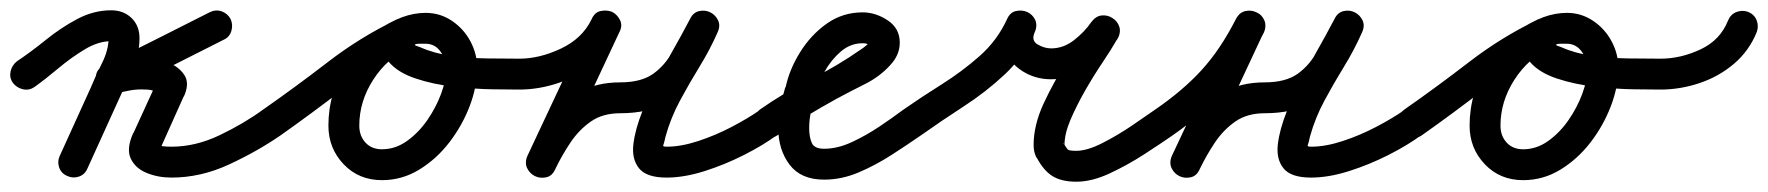

<svg xmlns="http://www.w3.org/2000/svg" viewBox="-50 -315 3435 373"><path d="M-25 -154Q-32 -164 -29.5 -176Q-27 -188 -17 -196Q10 -214 39 -237.5Q68 -261 100 -278Q132 -295 166 -295Q190 -295 205.5 -280Q221 -265 221 -241Q221 -210 207 -179Q193 -148 180 -120Q165 -87 150 -54Q135 -21 120 12Q115 24 103.5 28Q92 32 81 27Q69 22 65 10.5Q61 -1 66 -12Q81 -45 96 -78Q111 -111 126 -144Q135 -166 148 -192Q161 -218 161 -241Q161 -243 164.5 -239Q168 -235 166 -235Q141 -235 114.5 -219Q88 -203 63 -182Q38 -161 17 -146Q7 -139 -5 -141.5Q-17 -144 -25 -154ZM398 -278Q403 -267 399.5 -255Q396 -243 385 -238Q333 -212 282 -186Q231 -160 180 -134Q167 -128 157 -134.5Q147 -141 143 -152Q138 -163 141 -174.5Q144 -186 157 -190Q176 -196 195.5 -199Q215 -202 235 -201Q235 -201 234 -201Q233 -201 233 -201Q254 -202 275.5 -194Q297 -186 308 -169.5Q319 -153 307 -127Q307 -127 307 -127Q307 -127 307 -127Q307 -128 307 -128Q307 -128 307 -128Q296 -104 285.5 -80Q275 -56 264 -32Q264 -32 264 -32Q264 -32 264 -31Q264 -31 264 -31Q264 -31 264 -31Q263 -30 262.5 -28.5Q262 -27 262 -25Q262 -25 261.5 -27.5Q261 -30 257 -33Q256 -34 260 -32.5Q264 -31 266 -31Q273 -30 283 -30Q330 -30 377 -52.5Q424 -75 461 -102Q471 -109 483 -106.5Q495 -104 503 -94Q510 -84 507.5 -72Q505 -60 495 -52Q450 -21 395 4.5Q340 30 283 30Q257 30 235 21Q213 12 204 -7Q195 -26 209 -57Q209 -57 209 -57Q209 -57 209 -57Q209 -56 209 -56Q209 -56 209 -56Q220 -80 231 -104Q242 -128 253 -152Q253 -152 253 -152Q253 -152 253 -153Q253 -153 253 -153Q253 -153 253 -153Q253 -153 252.5 -149Q252 -145 254 -141Q257 -136 249 -138.5Q241 -141 235 -141Q235 -141 234 -141Q233 -141 233 -141Q218 -142 203.5 -139.5Q189 -137 175 -133Q162 -128 152 -134Q142 -140 138 -150Q134 -160 137 -171Q140 -182 152 -188Q204 -214 255 -239.5Q306 -265 357 -291Q369 -297 380.5 -293Q392 -289 398 -278Z M461 -102Q524 -146 587 -194.5Q650 -243 719 -276Q733 -283 743.5 -277.5Q754 -272 759 -262Q764 -252 761 -240Q758 -228 745 -222Q702 -202 675 -160Q648 -118 648 -71Q648 -51 660 -38Q672 -25 692 -25Q718 -25 740.5 -41Q763 -57 780 -81.5Q797 -106 807 -133Q817 -160 817 -183Q817 -199 806 -214.5Q795 -230 777 -230Q772 -230 764.5 -230Q757 -230 756 -228Q756 -228 756 -228Q756 -228 756 -228Q756 -228 756 -228Q756 -228 756 -228Q756 -227 757.5 -226.5Q759 -226 767 -223Q794 -211 827.5 -206.5Q861 -202 895.5 -201.5Q930 -201 959 -201Q971 -201 980 -192Q989 -183 989 -171Q989 -159 980 -150Q971 -141 959 -141Q942 -141 907.5 -141.5Q873 -142 832.5 -146.5Q792 -151 757.5 -162.5Q723 -174 705.5 -194.5Q688 -215 700 -248Q700 -248 700 -248Q700 -248 700 -248Q700 -248 700 -248Q700 -248 700 -248Q708 -273 731 -281.5Q754 -290 777 -290Q805 -290 828 -274.5Q851 -259 864 -234.5Q877 -210 877 -183Q877 -147 862.5 -109Q848 -71 823 -38.5Q798 -6 764.5 14.5Q731 35 692 35Q647 35 617.5 4Q588 -27 588 -71Q588 -136 624.5 -193Q661 -250 720 -277Q733 -283 744 -277.5Q755 -272 759 -262Q764 -252 761.5 -240.5Q759 -229 746 -223Q679 -190 617.5 -142.5Q556 -95 495 -52Q485 -45 472.5 -47.5Q460 -50 453 -60Q446 -70 448.5 -82.5Q451 -95 461 -102Z M929 -171Q929 -183 937.5 -192Q946 -201 959 -201Q998 -201 1039.5 -220.5Q1081 -240 1099 -277Q1105 -291 1116.5 -293.5Q1128 -296 1139 -292Q1149 -287 1154.5 -276Q1160 -265 1153 -252Q1122 -186 1091 -119.5Q1060 -53 1029 13Q1023 26 1011.5 28.5Q1000 31 989 26Q979 22 974 11Q969 0 975 -13Q994 -51 1018 -83.5Q1042 -116 1075 -135.5Q1108 -155 1155 -155Q1196 -155 1219.5 -172Q1243 -189 1258 -217.5Q1273 -246 1291 -279Q1297 -291 1308.5 -293.5Q1320 -296 1330 -291Q1340 -286 1345 -275.5Q1350 -265 1344 -252Q1329 -218 1309 -185.5Q1289 -153 1271 -119.5Q1253 -86 1243 -50Q1240 -36 1238.5 -33Q1237 -30 1245 -30Q1273 -30 1306.5 -41Q1340 -52 1371.5 -68.5Q1403 -85 1426 -101Q1436 -109 1448 -107Q1460 -105 1467 -94Q1475 -84 1473 -72Q1471 -60 1460 -53Q1433 -33 1395.5 -14Q1358 5 1318.5 17.5Q1279 30 1245 30Q1206 30 1191.5 12Q1177 -6 1180.5 -35Q1184 -64 1198 -99Q1212 -134 1230.5 -168.5Q1249 -203 1265.5 -232Q1282 -261 1290 -277Q1296 -290 1307.5 -292.5Q1319 -295 1329 -290Q1340 -285 1345 -274Q1350 -263 1343 -250Q1320 -207 1298 -171.5Q1276 -136 1243 -115.5Q1210 -95 1155 -95Q1121 -95 1098 -79Q1075 -63 1058.5 -38.5Q1042 -14 1029 13Q1023 27 1011 29.5Q999 32 989 27Q979 22 974 11.5Q969 1 975 -13Q1006 -79 1037 -145Q1068 -211 1099 -277Q1105 -291 1117 -293.5Q1129 -296 1139 -292Q1149 -287 1154.5 -276Q1160 -265 1153 -252Q1137 -216 1105.5 -191.5Q1074 -167 1035.5 -154Q997 -141 959 -141Q947 -141 938 -149.5Q929 -158 929 -171Z M1418 -60Q1411 -70 1413.5 -82Q1416 -94 1426 -102Q1473 -135 1525 -161Q1577 -187 1624 -220Q1626 -221 1632 -226Q1638 -231 1638 -232Q1638 -231 1638 -231Q1638 -228 1639 -227Q1635 -231 1626 -231Q1602 -231 1583 -214.5Q1564 -198 1551.5 -175Q1539 -152 1534 -132Q1534 -132 1534 -131Q1534 -129 1534 -129Q1529 -113 1525.5 -98Q1522 -83 1522 -66Q1522 -49 1527 -37.5Q1532 -26 1551 -26Q1577 -26 1605 -39Q1633 -52 1659 -69.5Q1685 -87 1705 -102Q1715 -109 1727 -106.5Q1739 -104 1747 -94Q1754 -84 1751.5 -72Q1749 -60 1739 -52Q1713 -34 1682 -14Q1651 6 1618 20Q1585 34 1551 34Q1506 34 1484 5Q1462 -24 1462 -66Q1462 -87 1466 -107Q1470 -127 1476 -147Q1476 -147 1476 -145Q1476 -144 1476 -144Q1483 -179 1504 -213Q1525 -247 1556 -269Q1587 -291 1626 -291Q1651 -291 1674.5 -275.5Q1698 -260 1698 -232Q1698 -208 1679 -188Q1659 -166 1630 -151.5Q1601 -137 1575 -123Q1546 -107 1517 -89.5Q1488 -72 1460 -52Q1450 -45 1438 -47.5Q1426 -50 1418 -60Z M1697 -60Q1690 -70 1692.5 -82.5Q1695 -95 1705 -102Q1741 -127 1780 -151.5Q1819 -176 1853 -206Q1887 -236 1906 -277Q1912 -291 1923.5 -293.5Q1935 -296 1945 -292Q1956 -287 1961 -276.5Q1966 -266 1960 -252Q1953 -236 1966 -228.5Q1979 -221 1992 -221Q2016 -221 2036.5 -237Q2057 -253 2070 -272Q2079 -284 2090.5 -285Q2102 -286 2111 -280Q2121 -274 2124.5 -263Q2128 -252 2121 -240Q2109 -219 2091.5 -193Q2074 -167 2057.5 -138Q2041 -109 2029.5 -82Q2018 -55 2018 -33Q2018 -33 2017 -35Q2017 -35 2017 -36Q2017 -36 2017 -36Q2017 -36 2017 -37Q2017 -37 2016.5 -37Q2016 -37 2016 -37Q2022 -27 2024.5 -24.5Q2027 -22 2041 -22Q2062 -22 2091.5 -37Q2121 -52 2149 -71Q2177 -90 2194 -102Q2204 -109 2216 -106.5Q2228 -104 2236 -94Q2243 -84 2240.5 -72Q2238 -60 2228 -52Q2205 -36 2172.5 -15Q2140 6 2105.5 22Q2071 38 2041 38Q2012 38 1994.5 27Q1977 16 1964 -9Q1964 -9 1963.5 -9Q1963 -9 1963 -9Q1963 -10 1963 -10Q1963 -10 1963 -10Q1958 -20 1958 -33Q1958 -72 1977.5 -114Q1997 -156 2023 -196.5Q2049 -237 2069 -270Q2077 -283 2089 -284Q2101 -285 2110 -279Q2120 -272 2124 -261Q2128 -250 2120 -238Q2098 -207 2064.5 -184Q2031 -161 1992 -161Q1961 -161 1936 -177Q1911 -193 1901.5 -219.5Q1892 -246 1906 -277Q1912 -290 1923.5 -293Q1935 -296 1945 -291Q1956 -287 1961 -276Q1966 -265 1960 -252Q1938 -204 1901.5 -170Q1865 -136 1822.5 -108.5Q1780 -81 1739 -52Q1729 -45 1716.5 -47.5Q1704 -50 1697 -60Z M2194 -102Q2248 -139 2284.5 -179Q2321 -219 2351 -278Q2358 -291 2369.5 -293.5Q2381 -296 2391 -291Q2401 -287 2406 -276Q2411 -265 2405 -252Q2374 -186 2343 -119.5Q2312 -53 2281 13Q2275 26 2263.5 28.5Q2252 31 2241 26Q2231 22 2226 11Q2221 0 2227 -13Q2246 -51 2270 -83.5Q2294 -116 2327 -135.5Q2360 -155 2407 -155Q2448 -155 2471.5 -172Q2495 -189 2510 -217.5Q2525 -246 2543 -279Q2549 -291 2560.5 -293.5Q2572 -296 2582 -291Q2592 -286 2597 -275.5Q2602 -265 2596 -252Q2581 -218 2561 -185.5Q2541 -153 2523 -119.5Q2505 -86 2495 -50Q2492 -36 2490.5 -33Q2489 -30 2497 -30Q2525 -30 2558.5 -41Q2592 -52 2623.5 -68.5Q2655 -85 2678 -101Q2688 -109 2700 -107Q2712 -105 2719 -94Q2727 -84 2725 -72Q2723 -60 2712 -53Q2685 -33 2647.5 -14Q2610 5 2570.5 17.5Q2531 30 2497 30Q2458 30 2443.5 12Q2429 -6 2432.5 -35Q2436 -64 2450 -99Q2464 -134 2482.5 -168.5Q2501 -203 2517.5 -232Q2534 -261 2542 -277Q2548 -290 2559.5 -292.5Q2571 -295 2581 -290Q2592 -285 2597 -274Q2602 -263 2595 -250Q2572 -207 2550 -171.5Q2528 -136 2495 -115.5Q2462 -95 2407 -95Q2373 -95 2350 -79Q2327 -63 2310.5 -38.5Q2294 -14 2281 13Q2275 27 2263 29.5Q2251 32 2241 27Q2231 22 2226 11.5Q2221 1 2227 -13Q2258 -79 2289 -145Q2320 -211 2351 -277Q2357 -291 2369 -293Q2381 -295 2391 -290Q2401 -285 2406 -274.5Q2411 -264 2405 -251Q2371 -185 2329.5 -139.5Q2288 -94 2228 -52Q2218 -45 2205.5 -47.5Q2193 -50 2186 -60Q2179 -70 2181.5 -82.5Q2184 -95 2194 -102Z M2678 -102Q2741 -146 2804 -194.5Q2867 -243 2936 -276Q2950 -283 2960.5 -277.5Q2971 -272 2976 -262Q2981 -252 2978 -240Q2975 -228 2962 -222Q2919 -202 2892 -160Q2865 -118 2865 -71Q2865 -51 2877 -38Q2889 -25 2909 -25Q2935 -25 2957.5 -41Q2980 -57 2997 -81.5Q3014 -106 3024 -133Q3034 -160 3034 -183Q3034 -199 3023 -214.5Q3012 -230 2994 -230Q2989 -230 2981.5 -230Q2974 -230 2973 -228Q2973 -228 2973 -228Q2973 -228 2973 -228Q2973 -228 2973 -228Q2973 -228 2973 -228Q2973 -227 2974.5 -226.5Q2976 -226 2984 -223Q3011 -211 3044.5 -206.5Q3078 -202 3112.5 -201.5Q3147 -201 3176 -201Q3188 -201 3197 -192Q3206 -183 3206 -171Q3206 -159 3197 -150Q3188 -141 3176 -141Q3159 -141 3124.5 -141.5Q3090 -142 3049.5 -146.5Q3009 -151 2974.5 -162.5Q2940 -174 2922.5 -194.5Q2905 -215 2917 -248Q2917 -248 2917 -248Q2917 -248 2917 -248Q2917 -248 2917 -248Q2917 -248 2917 -248Q2925 -273 2948 -281.5Q2971 -290 2994 -290Q3022 -290 3045 -274.5Q3068 -259 3081 -234.5Q3094 -210 3094 -183Q3094 -147 3079.5 -109Q3065 -71 3040 -38.5Q3015 -6 2981.5 14.5Q2948 35 2909 35Q2864 35 2834.5 4Q2805 -27 2805 -71Q2805 -136 2841.5 -193Q2878 -250 2937 -277Q2950 -283 2961 -277.5Q2972 -272 2976 -262Q2981 -252 2978.5 -240.5Q2976 -229 2963 -223Q2896 -190 2834.5 -142.5Q2773 -95 2712 -52Q2702 -45 2689.5 -47.5Q2677 -50 2670 -60Q2663 -70 2665.5 -82.5Q2668 -95 2678 -102Z M3146 -171Q3146 -184 3155 -192.5Q3164 -201 3176 -201Q3215 -201 3253.5 -219Q3292 -237 3307 -275Q3312 -287 3323 -291.5Q3334 -296 3346 -292Q3358 -287 3362.5 -276Q3367 -265 3363 -253Q3348 -216 3318.5 -191Q3289 -166 3251.5 -153.5Q3214 -141 3176 -141Q3163 -141 3154.5 -150Q3146 -159 3146 -171Z"/></svg>

Font: FRB American Cursive Guidelines Arrows
Style: Bold Italic
Weight: 700
Italic angle: -25°
Version: Version 2.0;Modular Font Editor K font №1